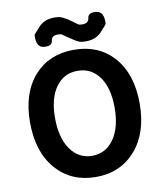

<svg xmlns="http://www.w3.org/2000/svg" viewBox="-102 -1046 974 1142"><g transform="rotate(-10 385.0 -474.5)"><path d="M146 -654Q236 -754 385 -754Q534 -754 624 -654Q716 -550 716 -372.5Q716 -195 625 -90.5Q534 14 385 14Q236 14 145 -90.5Q54 -195 54 -373Q54 -551 146 -654ZM254 -184Q303 -114 385 -114Q467 -114 516 -184Q565 -254 565 -373Q565 -492 516.5 -559.5Q468 -627 385 -627Q302 -627 253.5 -559.5Q205 -492 205 -373Q205 -254 254 -184ZM467 -791Q435 -791 420.5 -798Q406 -805 384 -820Q361 -834 330 -857Q326 -860 308 -860Q269 -860 266 -829Q263 -798 215 -802Q167 -805 171 -880Q171 -884 209 -925Q244 -963 303 -963Q334 -963 349 -956Q364 -949 387 -935Q409 -920 440 -897Q445 -894 463 -894Q500 -894 503.5 -925.5Q507 -957 555 -953Q603 -949 599 -874Q599 -870 561 -829Q526 -791 467 -791Z"/></g></svg>

Font: Resource Han Rounded JP
Style: Bold
Weight: 700
Designer: Cyano Hao (round all glyphs); Ryoko NISHIZUKA 西塚涼子 (kana, bopomofo & ideographs); Paul D. Hunt (Latin, Greek & Cyrillic)
Foundry: Cyano Hao
Version: 0.990